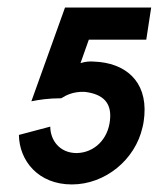

<svg xmlns="http://www.w3.org/2000/svg" viewBox="-20 -483 420 508"><path d="M30 -126C31 -58 81 5 170 5C259 5 338 -61 357 -146C360 -157 361 -168 362 -178C369 -269 311 -317 229 -320C218 -321 205 -320 193 -316L215 -378H367L380 -463H152L63 -215C83 -219 108 -223 142 -223C155 -231 173 -241 204 -240C254 -234 276 -210 271 -165C266 -115 230 -79 183 -78C137 -78 113 -113 113 -148Z"/></svg>

Font: Rabbid Highway Sign II Hop
Style: Obl
Weight: 400
Foundry: Cannot Into Space Fonts
Version: Version 0.277